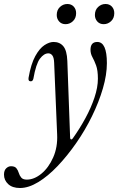

<svg xmlns="http://www.w3.org/2000/svg" viewBox="-127 -726 592 961"><path d="M-27 215Q-65 215 -86 195.5Q-107 176 -107 148Q-107 127 -96 116.5Q-85 106 -72 106Q-53 106 -45 116Q-37 126 -33 139.5Q-29 153 -20.5 163Q-12 173 7 173Q44 173 80 143.5Q116 114 139 62.5Q162 11 159 -53L144 -412Q143 -438 135 -448.5Q127 -459 115 -459Q93 -459 73 -432.5Q53 -406 40 -332Q37 -319 27 -319Q13 -319 16 -337Q28 -406 49.5 -445Q71 -484 95.5 -500Q120 -516 141 -516Q172 -516 190 -494.5Q208 -473 210 -421L224 -37Q224 -30 228.5 -28.5Q233 -27 237 -33Q272 -82 300.5 -134.5Q329 -187 346 -238Q363 -289 363 -332Q363 -374 354 -398.5Q345 -423 335.5 -440Q326 -457 326 -477Q326 -516 360 -516Q408 -516 408 -410Q408 -352 388 -283.5Q368 -215 333.5 -144.5Q299 -74 254.5 -10Q210 54 161.5 105Q113 156 64.5 185.5Q16 215 -27 215ZM201 -605Q181 -605 169 -618.5Q157 -632 157 -651Q157 -676 173 -691Q189 -706 210 -706Q230 -706 242 -693Q254 -680 254 -660Q254 -635 238 -620Q222 -605 201 -605ZM392 -605Q372 -605 360 -618.5Q348 -632 348 -651Q348 -676 364 -691Q380 -706 401 -706Q421 -706 433 -693Q445 -680 445 -660Q445 -635 429 -620Q413 -605 392 -605Z"/></svg>

Font: Instrument Serif
Style: Italic
Weight: 400
Italic angle: -13°
Designer: Rodrigo Fuenzalida
Foundry: fragTYPE
Version: Version 1.000; ttfautohint (v1.8.4.7-5d5b);gftools[0.9.27]